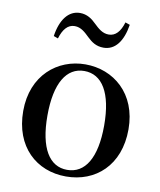

<svg xmlns="http://www.w3.org/2000/svg" viewBox="-88 -857 788 943"><g transform="rotate(10 306.0 -385.5)"><path d="M305 16C452 16 568 -85 568 -265C568 -444 445 -543 305 -543C166 -543 43 -443 43 -265C43 -86 158 16 305 16ZM305 -17C217 -17 164 -100 164 -263C164 -426 217 -510 305 -510C394 -510 447 -426 447 -263C447 -100 394 -17 305 -17ZM127 -653 149 -645C163 -692 186 -719 220 -719C252 -719 273 -698 296 -676C317 -656 340 -639 377 -639C435 -639 472 -689 485 -772L462 -780C448 -733 425 -707 391 -707C360 -707 339 -726 315 -749C295 -769 270 -787 235 -787C177 -787 139 -735 127 -653Z"/></g></svg>

Font: Noto Serif CJK JP SemiBold
Style: Regular
Weight: 600
Designer: Ryoko NISHIZUKA 西塚涼子 (kana & ideographs); Frank Grießhammer (Latin, Greek & Cyrillic); Wenlong ZHANG 张文龙 (bopomofo); San
Foundry: Adobe
Version: Version 2.001;hotconv 1.1.0;makeotfexe 2.6.0